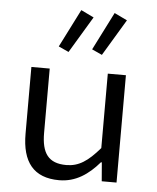

<svg xmlns="http://www.w3.org/2000/svg" viewBox="-54 -807 708 866"><g transform="rotate(5 300.0 -374.5)"><path d="M246 12C321 12 378 -28 427 -85H431L438 0H505V-486H423V-149C369 -86 328 -59 272 -59C191 -59 160 -103 160 -195V-486H77V-184C77 -56 130 12 246 12ZM238 -568 337 -733 279 -761 192 -589ZM389 -568 488 -733 430 -761 343 -589Z"/></g></svg>

Font: Hasklig
Style: Regular
Weight: 400
Monospace: yes
Designer: Paul D. Hunt, Teo Tuominen
Foundry: Adobe Systems Incorporated
Version: Version 2.030;PS 1.0;hotconv 16.6.51;makeotf.lib2.5.65220